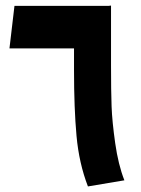

<svg xmlns="http://www.w3.org/2000/svg" viewBox="-20 -647 508 690"><path d="M379 -412Q379 -320 381 -265Q383 -210 394 -132.5Q405 -55 427 1L296 23Q264 -60 255 -158.5Q246 -257 246 -396V-473H14L32 -626H371L379 -627Z"/></svg>

Font: FiraGO ExtraBold
Style: Regular
Weight: 800
Designer: bBox Type
Foundry: bBox Type GmbH
Version: Version 1.001;PS 001.001;hotconv 1.0.88;makeotf.lib2.5.64775